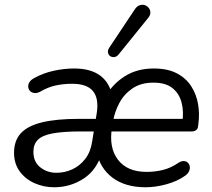

<svg xmlns="http://www.w3.org/2000/svg" viewBox="-20 -786 901 815"><path d="M209.7 8.9Q165.9 8.9 126.9 -8.3Q87.8 -25.6 63.7 -58.5Q39.6 -91.5 39.6 -137.3Q39.6 -188.8 68.3 -220.2Q97.1 -251.6 158.1 -266.6Q219.1 -281.5 314.6 -281.5H395.1L387.3 -228.1H326.4Q249.3 -228.1 204.8 -220Q160.3 -211.9 141.1 -192.9Q121.8 -174 121.8 -141.6Q121.8 -98.6 151.2 -75.6Q180.5 -52.6 219.3 -52.6Q255.5 -52.6 287.3 -67.4Q319.2 -82.3 341.7 -111.4Q364.3 -140.4 370.8 -183.4L390.4 -304.1Q400.5 -367.3 375 -398.9Q349.6 -430.4 286.2 -430.4Q249.5 -430.4 216.1 -423.2Q182.7 -415.9 150.2 -396.6Q137.1 -389.7 126 -391.1Q115 -392.5 107.9 -399.5Q100.8 -406.6 99.8 -416.6Q98.8 -426.6 104.8 -436.9Q110.9 -447.2 126 -455Q164.3 -476.2 208.5 -485.7Q252.6 -495.3 294.8 -495.3Q365.4 -495.3 406.4 -464.3Q447.3 -433.2 457 -374.2H426Q457.5 -429.1 509.6 -462.2Q561.8 -495.3 632.7 -495.3Q691.8 -495.3 730.9 -474.6Q770 -454 791.9 -419.6Q813.9 -385.2 820.9 -343.3Q827.9 -301.3 821.9 -259.2L820.4 -248.4Q819.4 -238.5 812 -233.3Q804.5 -228.1 793.6 -228.1H435.1L443 -281.5H771.8L753.7 -265.6Q760.8 -312.5 750.7 -350.9Q740.6 -389.3 711.9 -412.2Q683.1 -435.2 631.2 -435.2Q578 -435.2 542.2 -410.7Q506.3 -386.2 486.3 -348.3Q466.4 -310.5 459.4 -269.2L455.4 -245.1Q441.3 -159.4 480.8 -107.9Q520.3 -56.4 601.9 -56.4Q638.3 -56.4 671.9 -64.7Q705.5 -73.1 735.7 -93.9Q749.4 -102.8 759.9 -102.4Q770.5 -101.9 777.1 -95.6Q783.7 -89.3 785.5 -79.8Q787.2 -70.2 782.6 -59.4Q777.9 -48.7 766.2 -40.3Q732.2 -16.2 686.1 -3.7Q639.9 8.9 597.8 8.9Q512.2 8.9 457.9 -31.5Q403.7 -72 388.9 -144.4H415Q392.5 -65.5 335.6 -28.3Q278.8 8.9 209.7 8.9ZM483.9 -555.3Q475.6 -545 465.6 -543.8Q455.5 -542.5 448 -547.6Q440.4 -552.8 438.5 -562.5Q436.5 -572.3 443.8 -583.5L551.5 -745.3Q560.8 -759.6 572.3 -763.5Q583.8 -767.5 594.1 -764.3Q604.3 -761.2 611.2 -752.6Q618 -744.1 618.3 -732.8Q618.5 -721.5 608.8 -709.8Z"/></svg>

Font: Nunito ExtraLight
Style: Italic
Weight: 200
Italic angle: -9°
Designer: Vernon Adams
Foundry: Vernon Adams
Version: Version 3.602